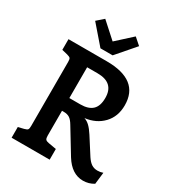

<svg xmlns="http://www.w3.org/2000/svg" viewBox="-223 -1076 1106 1215"><g transform="rotate(30 330.5 -469.0)"><path d="M661 -98 651 -12Q615 10 573 10Q491 10 435 -80L328 -256Q311 -285 294 -296Q277 -307 251 -307H238V-126Q238 -106 244 -98.5Q250 -91 268 -88L325 -78V0H47V-78L88 -88Q107 -93 112 -99.5Q117 -106 117 -126V-594Q117 -614 112 -620.5Q107 -627 88 -632L47 -642V-720H326Q565 -720 565 -535Q565 -453 515 -400.5Q465 -348 384 -338Q406 -331 424.5 -313Q443 -295 463 -264L541 -142Q559 -115 577.5 -103Q596 -91 621 -91Q642 -91 661 -98ZM435 -514Q435 -625 314 -625H238V-400H318Q377 -400 406 -427.5Q435 -455 435 -514ZM456 -905 340 -771H251L135 -905L184 -948L296 -847L407 -948Z"/></g></svg>

Font: Enriqueta SemiBold
Style: Regular
Weight: 600
Designer: Viviana Monsalve, Gustavo Ibarra
Foundry: 72Puntos
Version: Version 2.000